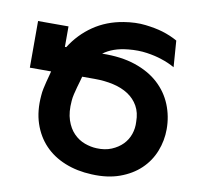

<svg xmlns="http://www.w3.org/2000/svg" viewBox="-86 -872 995 969"><g transform="rotate(10 412.0 -387.0)"><path d="M392 -601Q490 -603 562.5 -578.5Q635 -554 683 -510Q731 -466 755 -407Q779 -348 779 -282Q779 -223 757.5 -168.5Q736 -114 693.5 -73.5Q651 -33 588.5 -10.5Q526 12 445 8Q370 5 308 -20Q246 -45 203.5 -89.5Q161 -134 140 -197Q119 -260 126 -340Q127 -357 131 -376Q135 -395 139.5 -412.5Q144 -430 148 -444.5Q152 -459 154 -468H45V-707H201V-602H208Q252 -672 318.5 -717.5Q385 -763 471 -777Q532 -787 583 -781Q634 -775 671 -764Q714 -751 749 -731L759 -596Q728 -614 690 -626Q658 -637 614 -643.5Q570 -650 519 -645Q478 -641 447 -630Q416 -619 392 -601ZM447 -126Q490 -124 523.5 -138Q557 -152 579.5 -175Q602 -198 612.5 -228.5Q623 -259 621 -292Q621 -339 602 -372.5Q583 -406 550 -427.5Q517 -449 472.5 -459Q428 -469 377 -469H313Q311 -460 306.5 -445Q302 -430 297 -412Q292 -394 287.5 -375Q283 -356 282 -340Q277 -282 290.5 -241.5Q304 -201 329 -175.5Q354 -150 385.5 -138.5Q417 -127 447 -126Z"/></g></svg>

Font: Montserrat_am3
Style: Bold
Weight: 700
Designer: Julieta Ulanovsky
Foundry: Julieta Ulanovsky. Armenina letters added by Vahan Hovhannisyan
Version: Version 2.001